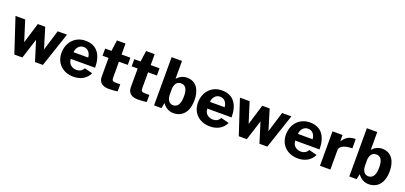

<svg xmlns="http://www.w3.org/2000/svg" viewBox="24 -1754 5851 2775"><g transform="rotate(20 2949.0 -366.0)"><path d="M807 -530H664L568 -216L472 -530H358L263 -216L164 -530H15L190 0H314L412 -308L508 0H629Z M979 -220H1352C1352 -405 1277 -540 1091 -540C934 -540 822 -422 822 -257C822 -93 941 10 1100 10C1209 10 1296 -38 1340 -130L1216 -162C1194 -119 1155 -98 1108 -98C1042 -98 979 -140 979 -220ZM983 -324C982 -375 1020 -446 1096 -446C1169 -446 1207 -380 1207 -324Z M1782 -420V-531H1646V-699H1514L1491 -530H1394V-420H1486V-130C1486 -44 1545 0 1637 0C1656 0 1731 -2 1775 -10L1776 -119H1714C1657 -119 1646 -130 1646 -181V-420Z M2230 -420V-531H2094V-699H1962L1939 -530H1842V-420H1934V-130C1934 -44 1993 0 2085 0C2104 0 2179 -2 2223 -10L2224 -119H2162C2105 -119 2094 -130 2094 -181V-420Z M2636 10C2781 10 2863 -98 2863 -269C2863 -431 2790 -540 2654 -540C2587 -540 2537 -510 2499 -468V-742H2339V0H2453L2469 -83C2503 -35 2559 10 2636 10ZM2594 -96C2540 -96 2499 -141 2499 -228V-322C2509 -403 2546 -433 2599 -433C2659 -433 2701 -393 2701 -270C2701 -141 2656 -96 2594 -96Z M3078 -220H3451C3451 -405 3376 -540 3190 -540C3033 -540 2921 -422 2921 -257C2921 -93 3040 10 3199 10C3308 10 3395 -38 3439 -130L3315 -162C3293 -119 3254 -98 3207 -98C3141 -98 3078 -140 3078 -220ZM3082 -324C3081 -375 3119 -446 3195 -446C3268 -446 3306 -380 3306 -324Z M4259 -530H4116L4020 -216L3924 -530H3810L3715 -216L3616 -530H3467L3642 0H3766L3864 -308L3960 0H4081Z M4431 -220H4804C4804 -405 4729 -540 4543 -540C4386 -540 4274 -422 4274 -257C4274 -93 4393 10 4552 10C4661 10 4748 -38 4792 -130L4668 -162C4646 -119 4607 -98 4560 -98C4494 -98 4431 -140 4431 -220ZM4435 -324C4434 -375 4472 -446 4548 -446C4621 -446 4659 -380 4659 -324Z M4891 0H5051V-301C5051 -345 5100 -396 5245 -397L5244 -540C5140 -540 5097 -503 5045 -434V-530H4891Z M5639 10C5784 10 5866 -98 5866 -269C5866 -431 5793 -540 5657 -540C5590 -540 5540 -510 5502 -468V-742H5342V0H5456L5472 -83C5506 -35 5562 10 5639 10ZM5597 -96C5543 -96 5502 -141 5502 -228V-322C5512 -403 5549 -433 5602 -433C5662 -433 5704 -393 5704 -270C5704 -141 5659 -96 5597 -96Z"/></g></svg>

Font: 18Franklin
Style: Bold
Weight: 700
Designer: Pablo Impallari, Rodrigo Fuenzalida (Modified by Dan O. Williams)
Version: Version 0.025;PS 000.025;hotconv 1.0.88;makeotf.lib2.5.64775